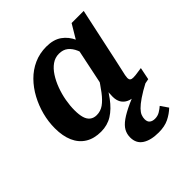

<svg xmlns="http://www.w3.org/2000/svg" viewBox="-212 -696 1088 1088"><g transform="rotate(-45 332.0 -151.5)"><path d="M505 -352 461 -335Q454 -376 441 -406Q428 -436 407 -453Q386 -470 353 -470Q322 -470 296.5 -452Q271 -434 251 -403Q231 -372 217 -334Q203 -296 196 -256.5Q189 -217 189 -181Q189 -145 196 -121Q203 -97 219 -84.5Q235 -72 259 -72Q290 -72 315.5 -90Q341 -108 368 -143.5Q395 -179 428 -231L446 -198Q411 -133 376 -85.5Q341 -38 301 -13Q261 12 210 12Q154 12 115.5 -12Q77 -36 57.5 -80.5Q38 -125 38 -187Q38 -240 51.5 -291.5Q65 -343 90 -389.5Q115 -436 150.5 -472Q186 -508 231.5 -528.5Q277 -549 331 -549Q388 -549 424 -523.5Q460 -498 479.5 -454Q499 -410 505 -352ZM624 -542 554 -216Q547 -181 541 -157Q535 -133 532.5 -119Q530 -105 530 -98Q530 -87 536 -81.5Q542 -76 555 -76Q574 -76 592.5 -79.5Q611 -83 624 -84L609 -10Q594 -7 575.5 -3.5Q557 0 536.5 2.5Q516 5 493 5Q463 5 441 -5Q419 -15 407.5 -34.5Q396 -54 396 -82Q396 -91 397 -109Q398 -127 401 -151L392 -142L449 -416L457 -425L527 -542ZM570 -40 589 -9Q538 18 507.5 39Q477 60 461 76.5Q445 93 439.5 107.5Q434 122 434 136Q434 157 446 166.5Q458 176 478 176Q500 176 518 165Q536 154 548 143L579 188Q553 213 519.5 229.5Q486 246 438 246Q375 246 339 222.5Q303 199 303 151Q303 124 315.5 101.5Q328 79 357.5 58Q387 37 438.5 13.5Q490 -10 570 -40Z"/></g></svg>

Font: Roboto Serif 20pt SemiBold
Style: Italic
Weight: 600
Italic angle: -10°
Version: Version 1.007